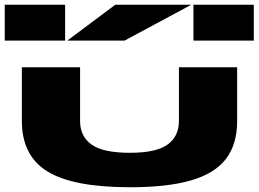

<svg xmlns="http://www.w3.org/2000/svg" viewBox="-47 -773 1088 808"><path d="M951 -490V-264Q951 -166 904 -104.5Q857 -43 757.5 -14Q658 15 500 15Q262 15 153.5 -51Q45 -117 45 -264V-490H290V-264Q290 -199 338.5 -164.5Q387 -130 500 -130Q610 -130 658 -164.5Q706 -199 706 -264V-490ZM227 -753V-602H-27V-753ZM1021 -753V-602H767V-753ZM236 -602 438 -753H758L477 -602Z"/></svg>

Font: Syne ExtraBold
Style: Regular
Weight: 800
Designer: Lucas Descroix
Foundry: Bonjour Monde
Version: Version 2.200; ttfautohint (v1.8.4)